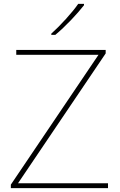

<svg xmlns="http://www.w3.org/2000/svg" viewBox="-20 -1023 618 992"><path d="M414 -996V-1003H384C355 -960 290 -889 245 -849V-843H266C319 -887 379 -951 414 -996ZM538 -51V-76H73L526 -747V-765H64V-740H489L36 -69V-51Z"/></svg>

Font: Noto Sans Tamil UI Thin
Style: Regular
Weight: 100
Designer: Jelle Bosma - Monotype Design Team
Foundry: Monotype Imaging Inc.
Version: Version 2.004